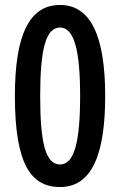

<svg xmlns="http://www.w3.org/2000/svg" viewBox="-20 -744 484 774"><path d="M404 -357C404 -602 344 -724 222 -724C99 -724 40 -605 40 -357C40 -80 106 10 222 10C355 10 404 -131 404 -357ZM142 -357C142 -543 164 -633 222 -633C279 -633 303 -541 303 -357C303 -170 279 -81 222 -81C163 -81 142 -170 142 -357Z"/></svg>

Font: Noto Sans Bengali ExtraCondensed Medium
Style: Regular
Weight: 500
Width: 2
Designer: Joana Ranito - Universal Thirst; Jelle Bosma - Monotype Design Team
Foundry: Universal Thirst ehf.
Version: Version 3.000